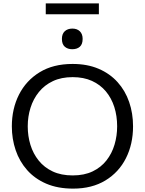

<svg xmlns="http://www.w3.org/2000/svg" viewBox="-20 -1104 857 1135"><path d="M412 11Q321.5 11 253.5 -18.2Q185.5 -47.5 140.2 -98.8Q95 -150 72.5 -216.5Q50 -283 50 -357Q50 -461 92.2 -544.5Q134.5 -628 214.5 -677Q294.5 -726 409 -726Q496 -726 562.8 -697.5Q629.5 -669 675 -618.5Q720.5 -568 743.5 -501Q766.5 -434 766.5 -357.5Q766.5 -252 724.5 -168.8Q682.5 -85.5 603 -37.2Q523.5 11 412 11ZM409.5 -67Q478 -67 527.5 -90.8Q577 -114.5 609.2 -155.5Q641.5 -196.5 657 -248.8Q672.5 -301 672.5 -357.5Q672.5 -418.5 655.8 -471.2Q639 -524 605.8 -563.8Q572.5 -603.5 523.5 -625.8Q474.5 -648 409.5 -648Q342.5 -648 292.8 -624.5Q243 -601 210 -560.2Q177 -519.5 160.5 -467.2Q144 -415 144 -357.5Q144 -299.5 160 -247.5Q176 -195.5 208.8 -154.8Q241.5 -114 291.5 -90.5Q341.5 -67 409.5 -67ZM407 -813Q380 -813 363 -827.8Q346 -842.5 346 -874Q346 -904 363 -919.5Q380 -935 408 -935Q435.5 -935 452 -919Q468.5 -903 468.5 -874Q468.5 -842.5 452 -827.8Q435.5 -813 407 -813ZM250.5 -1019.5V-1084Q286 -1084 325.5 -1084Q365 -1084 407.5 -1084Q450.5 -1084 489.8 -1084Q529 -1084 564.5 -1084V-1019.5Q529 -1019.5 489.8 -1019.5Q450.5 -1019.5 407.5 -1019.5Q365 -1019.5 325.5 -1019.5Q286 -1019.5 250.5 -1019.5Z"/></svg>

Font: Commissioner Thin
Style: Regular
Weight: 400
Version: Version 1.000